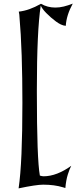

<svg xmlns="http://www.w3.org/2000/svg" viewBox="-20 -873 447 1063"><path d="M83 169.9Q93.8 97.2 98.9 -21.2Q104 -139.6 104 -304.2Q104 -443.8 100.1 -564.5Q96.2 -685.1 86.9 -792L84 -808.6Q113.8 -812 143.3 -822.5Q172.9 -833 207 -852.1Q242.7 -831.1 286.6 -831.1Q309.1 -831.1 333 -836.9Q356.9 -842.8 382.8 -853Q347.7 -788.6 344.2 -730Q330.6 -731 316.9 -737.5Q303.2 -744.1 289.6 -754.2Q275.9 -764.2 261.7 -776.6Q247.6 -789.1 235.6 -801.3Q223.6 -813.5 216.1 -824.2Q208.5 -835 205.6 -842.3Q194.8 -772 189.5 -656.5Q184.1 -541 184.1 -377.9V-360.8Q184.1 8.8 200.7 99.1Q213.4 103 221.2 103Q257.8 103 296.6 88.1Q335.4 73.2 374.5 44.9Q365.2 62 355.5 93Q345.7 124 341.8 168L329.1 164.1Q281.2 149.4 219.2 149.4Q180.2 149.4 83 169.9Z"/></svg>

Font: MedievalSharp
Style: Regular
Weight: 500
Version: Version 1.0